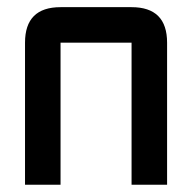

<svg xmlns="http://www.w3.org/2000/svg" viewBox="-20 -508 528 528"><path d="M341.8 -390.6H146.5V0H48.8V-390.6Q48.8 -488.3 146.5 -488.3H341.8Q439.5 -488.3 439.5 -390.6V0H341.8Z"/></svg>

Font: BabelStone Runic Staveless
Style: Regular
Weight: 400
Designer: Andrew West
Foundry: BabelStone
Version: Version 3.002 March 14, 2022